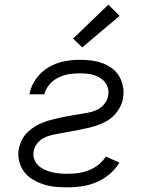

<svg xmlns="http://www.w3.org/2000/svg" viewBox="-20 -794 640 822"><path d="M269 8Q242 8 216 5.5Q190 3 165.5 -5Q141 -13 119.5 -26Q98 -39 83 -59Q68 -79 62 -104.5Q56 -130 60 -156Q64 -175 73 -193.5Q82 -212 96.5 -226.5Q111 -241 128.5 -252Q146 -263 165 -270Q184 -277 203 -282Q222 -287 241 -291Q260 -295 279.5 -298.5Q299 -302 318.5 -305Q338 -308 357 -311.5Q376 -315 394.5 -323.5Q413 -332 426.5 -348.5Q440 -365 443 -384Q446 -400 442.5 -415Q439 -430 430 -441.5Q421 -453 408.5 -460.5Q396 -468 382 -472.5Q368 -477 352.5 -478.5Q337 -480 321 -480Q298 -480 275 -476.5Q252 -473 230 -462Q208 -451 191.5 -432Q175 -413 170 -390H106Q112 -425 133.5 -455.5Q155 -486 186.5 -505Q218 -524 252.5 -531Q287 -538 321 -538Q346 -538 370.5 -535Q395 -532 417.5 -524Q440 -516 459 -502Q478 -488 490 -468Q502 -448 506.5 -423.5Q511 -399 507 -375Q504 -355 494 -336Q484 -317 469.5 -301.5Q455 -286 436.5 -275.5Q418 -265 398 -258Q378 -251 358 -246.5Q338 -242 318 -238Q298 -234 278 -230.5Q258 -227 238 -223H237Q220 -220 202 -216Q184 -212 167.5 -203.5Q151 -195 139 -179.5Q127 -164 124 -146Q121 -129 126.5 -113Q132 -97 143.5 -86Q155 -75 170 -68Q185 -61 201 -57Q217 -53 234.5 -51.5Q252 -50 269 -50Q292 -50 314.5 -53Q337 -56 359 -64.5Q381 -73 400.5 -88Q420 -103 433 -124L491 -98Q474 -69 448 -47.5Q422 -26 392 -13.5Q362 -1 331 3.5Q300 8 269 8ZM332 -591 293 -629 444 -774 492 -726Z"/></svg>

Font: Iosevka Curly Light Extended
Style: Italic
Weight: 300
Width: 7
Italic angle: -9°
Monospace: yes
Designer: Belleve Invis
Foundry: Belleve Invis
Version: Version 11.1.0; ttfautohint (v1.8.3)